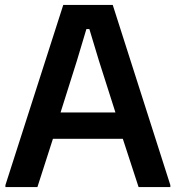

<svg xmlns="http://www.w3.org/2000/svg" viewBox="-20 -760 715 780"><path d="M2 -8 237 -740H438L672 -8V0H543L479 -196H195L132 0H2ZM449 -303 382 -513 343 -642H331L292 -512L226 -303Z"/></svg>

Font: Encode Sans Narrow
Style: SemiBold
Weight: 600
Designer: Pablo Impallari, Andres Torresi
Foundry: Pablo Impallari, Andres Torresi
Version: Version 1.000; ttfautohint (v1.00) -l 8 -r 50 -G 200 -x 14 -